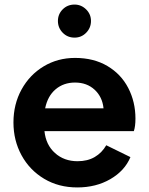

<svg xmlns="http://www.w3.org/2000/svg" viewBox="-20 -810 652 842"><path d="M39 -273Q39 -353 74.5 -417.5Q110 -482 171.5 -519Q233 -556 309 -556Q391 -556 451 -520.5Q511 -485 542.5 -424Q574 -363 574 -290Q574 -256 567 -235H175Q181 -175 221 -139Q261 -103 320 -103Q364 -103 395.5 -121.5Q427 -140 446 -173L552 -121Q527 -61 464 -24.5Q401 12 319 12Q237 12 173.5 -26Q110 -64 74.5 -129Q39 -194 39 -273ZM434 -335Q429 -385 395 -416.5Q361 -448 309 -448Q259 -448 224 -418.5Q189 -389 178 -335ZM234 -718Q234 -748 255 -769Q276 -790 307 -790Q336 -790 357.5 -769Q379 -748 379 -718Q379 -688 358 -666.5Q337 -645 307 -645Q276 -645 255 -666.5Q234 -688 234 -718Z"/></svg>

Font: Eudoxus Sans
Style: Bold
Weight: 700
Designer: Stijn de Vries
Foundry: tokotype
Version: Version 2.005